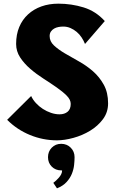

<svg xmlns="http://www.w3.org/2000/svg" viewBox="-20 -751 630 1048"><path d="M325 -606Q312 -606 299 -603.5Q286 -601 275.5 -595Q265 -589 258 -579Q251 -569 251 -554Q251 -525 274.5 -503Q298 -481 333.5 -460Q369 -439 410.5 -416Q452 -393 487.5 -362Q523 -331 546.5 -288.5Q570 -246 570 -187Q570 -138 542 -100.5Q514 -63 472 -37.5Q430 -12 381 1.5Q332 15 291 15Q215 15 144 -14Q73 -43 19 -97L150 -227Q159 -207 176 -188.5Q193 -170 214 -156.5Q235 -143 258.5 -135Q282 -127 305 -127Q332 -127 349 -141Q366 -155 366 -184Q366 -207 344 -229Q322 -251 289 -274Q256 -297 217 -322Q178 -347 145 -375.5Q112 -404 90 -437.5Q68 -471 68 -511Q68 -563 85 -603.5Q102 -644 133 -672.5Q164 -701 206 -716Q248 -731 299 -731Q370 -731 436.5 -710.5Q503 -690 552 -636L444 -511Q437 -529 425.5 -546.5Q414 -564 398.5 -577Q383 -590 364.5 -598Q346 -606 325 -606ZM271 247Q278 242 286 234.5Q294 227 301.5 218.5Q309 210 314 200Q319 190 319 179H314Q283 179 262.5 158.5Q242 138 242 107Q242 76 262.5 55Q283 34 314 34Q345 34 366 55Q387 76 387 107Q387 126 384.5 149.5Q382 173 372.5 197Q363 221 343.5 242.5Q324 264 291 277Z"/></svg>

Font: CAT Rhythmus
Style: Regular
Weight: 400
Designer: Peter Wiegel nach alter Vorlage
Foundry: Peter Wiegel
Version: 1.000